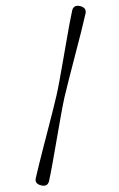

<svg xmlns="http://www.w3.org/2000/svg" viewBox="-97 -802 614 992"><g transform="rotate(-10 210.0 -306.0)"><path d="M235 -296Q220.5 -261 200.5 -206.5Q180.5 -152 158.5 -90.8Q136.5 -29.5 116 26.2Q95.5 82 80.5 118.5Q67.5 146.5 36 132Q4 117.5 16.5 89.5Q28 62 45.8 22Q63.5 -18 84.5 -64.2Q105.5 -110.5 126.8 -157Q148 -203.5 166.2 -244.2Q184.5 -285 196.5 -313.5Q208.5 -342 224.2 -384.5Q240 -427 257.5 -475.5Q275 -524 292.5 -572.2Q310 -620.5 325.2 -661.8Q340.5 -703 352 -730.5Q365 -758.5 397 -744.5Q428.5 -730 416.5 -701.5Q401 -664.5 376.8 -610.2Q352.5 -556 325.2 -496.8Q298 -437.5 274 -384.2Q250 -331 235 -296Z"/></g></svg>

Font: Fraunces 72pt
Style: Bold
Weight: 700
Version: Version 1.000;[b76b70a41]